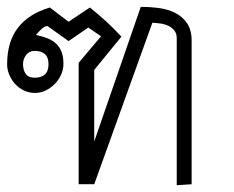

<svg xmlns="http://www.w3.org/2000/svg" viewBox="-20 -546 690 566"><path d="M277.8 -439 240.2 -464.8 182.1 -424.8 120.1 -469.2Q114.7 -469.2 110.1 -466.3Q105.5 -463.4 101.1 -459.2Q96.7 -455.1 92.8 -450.7Q88.9 -446.3 85.9 -442.9Q105 -439 119.9 -433.1Q134.8 -427.2 145.3 -417.5Q155.8 -407.7 161.4 -393.3Q167 -378.9 167 -357.9Q167 -341.3 160.2 -325.9Q153.3 -310.5 141.6 -298.6Q129.9 -286.6 114.7 -279.3Q99.6 -272 83 -272Q65.9 -272 51 -279.1Q36.1 -286.1 25.1 -297.9Q14.2 -309.6 7.6 -325Q1 -340.3 1 -356.9Q1 -422.4 32.7 -463.9Q64.5 -505.4 127 -523.9L182.1 -481.9L245.1 -523.9Q259.3 -512.2 271 -502.2Q282.7 -492.2 293.7 -482.2Q304.7 -472.2 315.4 -461.4Q326.2 -450.7 337.9 -438L257.8 -339.8V-128.9L395 -525.9Q420.9 -525.9 447.5 -522.5Q474.1 -519 495.8 -508.3Q517.6 -497.6 531.2 -477.8Q544.9 -458 544.9 -425.8V-2.9L501 0V-433.1Q501 -447.8 493.7 -456.5Q486.3 -465.3 475.6 -470.2Q464.8 -475.1 452.1 -476.8Q439.5 -478.5 429.2 -479L257.8 -2.9H211.9V-360.8ZM47.9 -356.9Q47.9 -339.8 55.7 -328.4Q63.5 -316.9 82 -316.9Q102.1 -316.9 112.5 -326.7Q123 -336.4 123 -356.9Q123 -377 112.3 -386.5Q101.6 -396 82 -396Q66.4 -396 57.1 -384Q47.9 -372.1 47.9 -356.9Z"/></svg>

Font: Saysettha OT
Style: Regular
Weight: 400
Designer: John M. Durdin and Silvain Dupertuis
Foundry: Lao Script for Windows
Version: Version 2.000